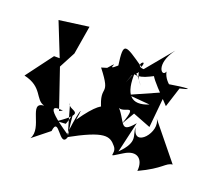

<svg xmlns="http://www.w3.org/2000/svg" viewBox="-125 -753 1106 990"><g transform="rotate(20 428.5 -258.0)"><path d="M220 10C231 -83 285 81 309 13L260 -159C257 -115 375 -147 228 -47L276 -50C311 -135 277 -196 307 1C121 -123 209 -111 239 -109L221 -100L147 -317L194 -406L220 -562L58 -540L131 -357H100L-9 -211C99 -187 86 -113 139 -100C53 -93 173 12 130 82Z M589 -220 687 -182 706 -380 528 -301 648 -291C557 -254 514 -297 521 -425C496 -363 481 -320 511 -403C569 -442 508 -447 572 -366C486 -499 474 -363 600 -427L677 -465C559 -483 620 -428 730 -312L765 -422C847 -441 797 -439 695 -422C770 -393 685 -414 672 -481C659 -442 603 -498 678 -598L557 -452C497 -454 565 -516 542 -459C426 -539 410 -554 428 -425C362 -366 443 -469 378 -394L348 -385C452 -252 365 -309 422 -183C463 -148 461 -295 319 -88C339 -200 309 -107 299 16C481 -85 513 -69 548 -27C580 11 518 47 608 -9C672 -49 713 -13 706 52C828 -5 828 -37 866 -41L706 -238C752 -176 642 -47 621 -156C618 -112 662 -91 580 -9L619 -178C547 -91 561 -170 492 -236C523 -175 602 -303 548 -150Z"/></g></svg>

Font: Asimov Silicon
Style: Regular
Weight: 400
Designer: Google
Version: Version 2.000980; 2014